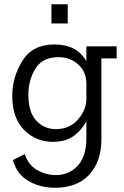

<svg xmlns="http://www.w3.org/2000/svg" viewBox="-20 -664 588 907"><path d="M223 -553V-644H300V-553ZM531 -388H459V-6Q459 99 401.5 161Q344 223 240 223Q170 223 114.5 191Q59 159 41 92L97 64Q114 116 156 139.5Q198 163 243 163Q307 163 347.5 118.5Q388 74 388 -9V-91Q368 -52 330 -23Q292 6 229 6Q150 6 94 -50Q38 -106 38 -211Q38 -300 86 -377Q134 -454 237 -454Q343 -454 388 -375V-445H531ZM388 -192V-269Q388 -325 349.5 -359.5Q311 -394 256 -394Q181 -394 147.5 -340Q114 -286 114 -216Q114 -134 151.5 -94Q189 -54 244 -54Q308 -54 347 -98Q386 -142 388 -192Z"/></svg>

Font: Zilla Slab
Style: Regular
Weight: 400
Designer: Typotheque.com
Foundry: Typotheque type foundry
Version: Version 1.1; 2017; ttfautohint (v1.6)